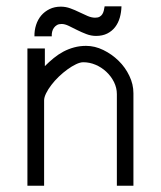

<svg xmlns="http://www.w3.org/2000/svg" viewBox="-20 -592 513 612"><path d="M89.8 -476.1Q89.4 -495.1 95 -512.5Q100.6 -529.8 111.3 -542.5Q122.1 -555.2 137.9 -563Q153.8 -570.8 173.8 -570.8Q189.5 -570.8 204.1 -565.4Q218.8 -560.1 232.7 -553.2Q246.6 -546.4 259.3 -541Q272 -535.6 283.2 -535.6Q292 -535.6 297.4 -538.6Q302.7 -541.5 305.9 -546.4Q309.1 -551.3 310.8 -557.9Q312.5 -564.5 313.5 -571.8H367.2Q366.7 -552.7 361.8 -535.6Q356.9 -518.6 346.9 -505.6Q336.9 -492.7 321.8 -485.1Q306.6 -477.5 286.1 -477.5Q270.5 -477.5 255.1 -483.4Q239.7 -489.3 225.8 -496.3Q211.9 -503.4 199.2 -509.5Q186.5 -515.6 176.3 -515.6Q167.5 -515.6 161.6 -512.2Q155.8 -508.8 151.9 -503.4Q147.9 -498 146.2 -490.7Q144.5 -483.4 145 -476.1ZM405.3 0H352.5V-292Q352.5 -312 343.3 -330.6Q334 -349.1 318.8 -363.3Q303.7 -377.4 284.7 -385.5Q265.6 -393.6 245.6 -393.6Q235.4 -393.6 222.2 -387.2Q209 -380.9 195.1 -370.8Q181.2 -360.8 167.5 -347.7Q153.8 -334.5 143.6 -321Q133.3 -307.6 127 -294.7Q120.6 -281.7 120.6 -272V0H67.4V-437.5H123V-381.3Q136.7 -395 151.4 -407Q166 -418.9 182.1 -427.5Q198.2 -436 216.3 -440.9Q234.4 -445.8 254.4 -445.8Q282.2 -445.8 309.3 -432.6Q336.4 -419.4 357.9 -398.4Q379.4 -377.4 392.3 -350.3Q405.3 -323.2 405.3 -294.9Z"/></svg>

Font: AKL 022
Style: Regular
Weight: 400
Designer: AKL
Foundry: AKL
Version: Version 2.053;August 19, 2024;FontCreator 13.0.0.2675 64-bit